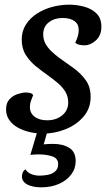

<svg xmlns="http://www.w3.org/2000/svg" viewBox="-20 -550 468 822"><path d="M165 22Q136 22 107.5 15.5Q79 9 56 -4Q33 -17 19.5 -36.5Q6 -56 6 -81Q6 -110 21 -125.5Q36 -141 56 -147.5Q76 -154 91 -154Q100 -154 108.5 -152Q117 -150 122 -143Q117 -130 112.5 -118Q108 -106 108 -91Q108 -66 128 -50.5Q148 -35 182 -35Q220 -35 246 -56Q272 -77 272 -111Q272 -137 260 -157Q248 -177 228.5 -193.5Q209 -210 187 -226Q160 -245 134 -266Q108 -287 90.5 -314.5Q73 -342 73 -381Q73 -417 91 -445Q109 -473 138.5 -492Q168 -511 204 -520.5Q240 -530 276 -530Q308 -530 340 -521.5Q372 -513 393 -492.5Q414 -472 414 -436Q414 -398 390.5 -377Q367 -356 342 -356Q333 -356 321.5 -358Q310 -360 302 -367Q309 -381 313 -394.5Q317 -408 317 -422Q317 -447 298.5 -460Q280 -473 248 -473Q213 -473 189 -454.5Q165 -436 165 -403Q165 -381 174.5 -363.5Q184 -346 199.5 -331Q215 -316 234 -302Q264 -281 295 -258.5Q326 -236 347 -207Q368 -178 368 -135Q368 -86 337.5 -50.5Q307 -15 260 3.5Q213 22 165 22ZM157 252Q120 252 97 240Q74 228 74 205Q74 197 77.5 188.5Q81 180 89 175Q97 188 113 195Q129 202 150 202Q166 202 184.5 198.5Q203 195 216 184Q229 173 229 153Q229 128 204 119.5Q179 111 145 111Q136 111 127.5 111.5Q119 112 110 113L147 -11H190L167 68Q174 67 186.5 66.5Q199 66 208 66Q249 66 276.5 83Q304 100 304 140Q304 172 284.5 197.5Q265 223 232 237.5Q199 252 157 252Z"/></svg>

Font: Sansita Swashed Light Light
Style: Regular
Weight: 300
Version: Version 1.003